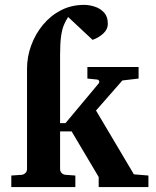

<svg xmlns="http://www.w3.org/2000/svg" viewBox="-20 -760 632 780"><path d="M583 0H380.9V-41L271 -226.1H224.1V-73.2Q224.1 -64 230.2 -57.4Q236.3 -50.8 246.1 -49.8L286.1 -46.9V0H25.9V-46.9L67.9 -49.8Q77.1 -50.8 83.5 -57.4Q89.8 -64 89.8 -73.2V-481Q89.8 -529.3 106.7 -575.4Q123.5 -621.6 154.3 -658.9Q185.1 -696.3 227.5 -718.3Q270 -740.2 321.8 -740.2Q341.8 -740.2 364.3 -733.2Q386.7 -726.1 402.3 -709.5Q418 -692.9 418 -664.1Q418 -640.6 399.2 -623.5Q380.4 -606.4 356 -598.1L256.8 -690.9Q247.1 -676.3 239.5 -658.2Q231.9 -640.1 228 -611.8Q224.1 -583.5 224.1 -538.1V-259.8H246.1L379.9 -419.9Q384.8 -425.3 382.6 -430.9Q380.4 -436.5 373 -437L335 -440.9V-487.8H543V-440.9L477.1 -433.1L370.1 -311L523.9 -51.8L583 -46.9Z"/></svg>

Font: Charis
Style: Bold
Weight: 700
Designer: Walt Agee, Miriam Martin, Annie Olsen, Victor Gaultney, Lorna Priest, Alan Ward, Bob Hallissy, Martin Hosken, Sharon Cor
Foundry: SIL Global
Version: Version 7.000